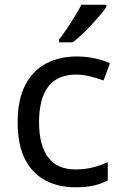

<svg xmlns="http://www.w3.org/2000/svg" viewBox="-20 -786 520 816"><path d="M300 10Q229 10 173.5 -19Q118 -48 86.5 -109Q55 -170 55 -265Q55 -364 88 -426Q121 -488 177.5 -517Q234 -546 306 -546Q347 -546 385 -537.5Q423 -529 447 -517L420 -444Q396 -453 364 -461Q332 -469 304 -469Q146 -469 146 -266Q146 -169 184.5 -117.5Q223 -66 299 -66Q343 -66 376.5 -75Q410 -84 438 -97V-19Q411 -5 378.5 2.5Q346 10 300 10ZM432 -756Q420 -738 395 -709.5Q370 -681 341.5 -652.5Q313 -624 289 -606H231V-618Q246 -637 263.5 -663Q281 -689 298 -716.5Q315 -744 326 -766H432Z"/></svg>

Font: Noto Sans Zanabazar Square
Style: Regular
Weight: 400
Version: Version 2.005; ttfautohint (v1.8.4.7-5d5b)